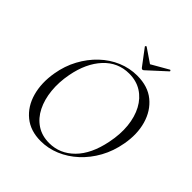

<svg xmlns="http://www.w3.org/2000/svg" viewBox="-217 -932 1085 1085"><g transform="rotate(45 325.5 -389.5)"><path d="M284.2 12Q202.6 12 148.8 -31.9Q95 -75.8 74.3 -149.8Q53.6 -223.8 68.8 -313Q80.8 -383.8 112.8 -442.8Q144.8 -501.8 190.7 -545.3Q236.6 -588.8 292.6 -612.4Q348.6 -636 409.4 -636Q494.6 -636 548.6 -591.8Q602.6 -547.6 623.5 -474.2Q644.4 -400.8 628.2 -313Q615.2 -240.2 582.2 -180.6Q549.2 -121 502.2 -77.8Q455.2 -34.6 399.3 -11.3Q343.4 12 284.2 12ZM326.4 -14Q411.8 -14 474.7 -77.3Q537.6 -140.6 561.4 -260Q576.6 -333.8 570.1 -397.6Q563.6 -461.4 537.7 -509.7Q511.8 -558 469 -585Q426.2 -612 368.8 -612Q279.4 -612 217.8 -545.6Q156.2 -479.2 134.6 -366Q121.2 -295.8 127.6 -232.4Q134 -169 158.6 -119.8Q183.2 -70.6 225.6 -42.3Q268 -14 326.4 -14ZM396.4 -685 322.8 -782.6Q321.8 -784.6 325.2 -787.7Q328.6 -790.8 330 -789.6L414.4 -732.2L515.8 -790.4Q518.6 -792.2 521.2 -788.4Q523.8 -784.6 521.8 -782.6L415.2 -685Q405 -674.8 396.4 -685Z"/></g></svg>

Font: Cormorant Infant Light
Style: Italic
Weight: 300
Italic angle: -10°
Designer: Christian Thalmann (Catharsis Fonts)
Foundry: Catharsis Fonts
Version: Version 4.001